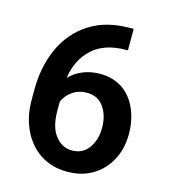

<svg xmlns="http://www.w3.org/2000/svg" viewBox="-109 -803 789 899"><g transform="rotate(15 285.5 -353.5)"><path d="M410.2 -716.8C332 -716.8 266.6 -699.2 213.4 -664.6C160.2 -629.9 119.6 -582.5 92.8 -522.9C65.9 -462.9 52.2 -396 52.2 -321.8V-270C52.2 -217.8 62.5 -170.4 82.5 -127.9C122.6 -43.5 197.3 9.8 298.3 9.8C346.7 9.8 388.2 -1 423.3 -22.5C493.7 -65.4 533.7 -142.6 533.7 -233.9C533.7 -276.4 526.4 -315.9 511.2 -352.5C481.4 -424.8 421.4 -473.1 331.1 -473.1C270 -473.1 219.2 -450.7 184.1 -414.1C191.9 -472.7 215.3 -520.5 254.9 -557.6C293.9 -594.2 348.6 -612.8 419.4 -612.8H427.7V-716.8ZM181.6 -297.9C189.9 -318.4 204.1 -335.9 224.1 -350.1C244.1 -364.3 267.1 -371.6 293.9 -371.6C329.6 -371.6 356.9 -358.4 376 -331.5C395 -304.7 404.8 -271 404.8 -231.4C404.8 -191.4 395 -158.2 375.5 -131.8C356 -105.5 329.6 -92.3 295.9 -92.3C263.2 -92.3 235.8 -106 214.4 -133.8C192.4 -161.1 181.6 -201.7 181.6 -255.9Z"/></g></svg>

Font: Vazirmatn SemiBold
Style: Regular
Weight: 600
Designer: Saber Rastikerdar
Foundry: Saber Rastikerdar
Version: Version 33.003